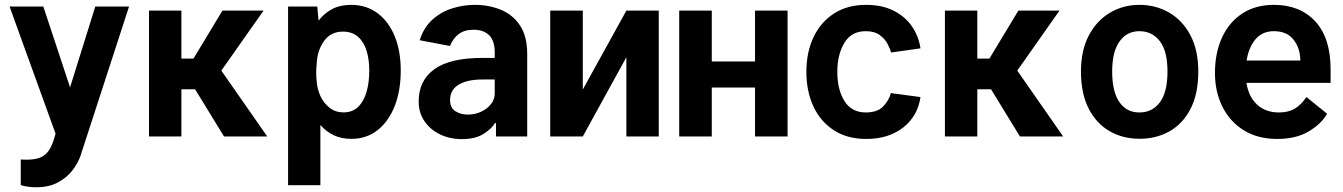

<svg xmlns="http://www.w3.org/2000/svg" viewBox="-20 -573 5638 806"><path d="M202.8 22.4 213.4 -11.4 20.2 -545.5H161.9L274.1 -206.3L380 -545.5H521.7L318.5 79.2Q307.9 111.5 284.1 142.2Q260.3 172.9 222.7 193Q185 213.1 132.8 213.1Q96.2 213.1 67.1 204.2V96.6Q72.4 96.9 79 97.1Q85.6 97.3 95.5 97.3Q138.5 97.3 163.5 80.3Q188.6 63.2 202.8 22.4Z M920.5 0 799 -198.2H741.5V0H605.5V-528.4H741.5V-327.1H792.3L913.7 -528.4H1086.3L909.1 -276.6L1101.9 0Z M1189.3 204.5V-545.5H1311.8L1317.5 -486.5Q1340.9 -517.4 1374.5 -535Q1408 -552.6 1453.8 -552.6Q1517.8 -552.6 1564.6 -517.8Q1611.5 -483 1636.9 -421Q1662.3 -359 1662.3 -277Q1662.3 -192.5 1636.9 -127.8Q1611.5 -63.2 1565 -26.6Q1518.5 9.9 1455.3 9.9Q1412.6 9.9 1380.5 -5.5Q1348.4 -21 1324.9 -48.3V204.5ZM1530.2 -277Q1530.2 -322.1 1519 -359.2Q1507.8 -396.3 1483.3 -418.3Q1458.8 -440.3 1419 -440.3Q1368.3 -440.3 1339.7 -400Q1311.1 -359.7 1309.3 -302.2Q1307.5 -288.4 1307.5 -266.9Q1307.5 -245.4 1309.3 -233.7Q1311.1 -200.3 1325.1 -169.9Q1339.1 -139.6 1363.8 -120.4Q1388.5 -101.2 1421.9 -101.2Q1459.5 -101.2 1483.5 -124.5Q1507.5 -147.7 1518.8 -187.5Q1530.2 -227.3 1530.2 -277Z M2062.1 0V-56.5H2057.9Q2045.1 -33.4 2010.3 -11.2Q1975.5 11 1919 11Q1868.3 11 1827.1 -8.9Q1785.9 -28.8 1761.7 -64.5Q1737.6 -100.1 1737.6 -147Q1737.6 -234.7 1803.1 -282.3Q1868.6 -329.9 2005.3 -329.9H2056.8V-352.6Q2056.8 -402.3 2033.4 -425.2Q2009.9 -448.2 1968 -448.2Q1930.4 -448.2 1906.2 -430.4Q1882.1 -412.6 1869 -380L1741.8 -404.1Q1758.9 -458.1 1795.5 -490.8Q1832 -523.4 1878.7 -538Q1925.4 -552.6 1973 -552.6Q2032.7 -552.6 2082.7 -532Q2132.8 -511.4 2163 -465.9Q2193.2 -420.5 2193.2 -346.2V0ZM2056.8 -239.3H2006Q1941.4 -239.3 1905.4 -217.5Q1869.3 -195.7 1869.3 -152.7Q1869.3 -120 1892 -106Q1914.8 -92 1942.1 -92Q1989.3 -92 2023.1 -118.3Q2056.8 -144.5 2056.8 -181.1Z M2426.5 -197.1 2609.4 -528.4H2745.4V0H2609.4V-332.7L2426.5 0H2289.8V-528.4H2426.5Z M2968 -528.4V-315H3149.5V-528.4H3286.2V0H3149.5V-205.6H2968V0H2831.3V-528.4Z M3844.1 -370 3720.5 -352.6Q3716.6 -368.3 3705.4 -389.4Q3694.2 -410.5 3672.4 -426.3Q3650.6 -442.1 3614.3 -442.1Q3554 -442.1 3524.5 -392.9Q3495 -343.8 3495 -271.7Q3495 -196.7 3524.9 -148.8Q3554.7 -100.9 3614.7 -100.9Q3663.4 -100.9 3687.7 -126.4Q3712 -152 3719.8 -182.2L3844.1 -165.5Q3832.7 -85.6 3771.3 -37.6Q3709.9 10.3 3616.5 10.3Q3537.3 10.3 3481 -25.9Q3424.7 -62.1 3394.9 -125.7Q3365.1 -189.3 3365.1 -271.7Q3365.1 -353 3394.9 -416.4Q3424.7 -479.8 3480.8 -516.2Q3536.9 -552.6 3615.8 -552.6Q3682.9 -552.6 3731.2 -528.2Q3779.5 -503.9 3808.1 -462.5Q3836.6 -421.2 3844.1 -370Z M4261.7 0 4140.3 -198.2H4082.7V0H3946.7V-528.4H4082.7V-327.1H4133.5L4255 -528.4H4427.6L4250.4 -276.6L4443.2 0Z M4763.8 9.6Q4693.5 9.6 4637.8 -22.5Q4582 -54.7 4549.9 -117.5Q4517.8 -180.4 4517.8 -272.7Q4517.8 -361.2 4550.6 -423.7Q4583.5 -486.2 4639.2 -519.4Q4695 -552.6 4763.1 -552.6Q4831.7 -552.6 4887.8 -520.2Q4943.9 -487.9 4977.1 -425.4Q5010.3 -362.9 5010.3 -272.7Q5010.3 -179.3 4978 -116.5Q4945.7 -53.6 4889.9 -22Q4834.2 9.6 4763.8 9.6ZM4763.1 -100.9Q4817.1 -100.9 4849.1 -143.5Q4881 -186.1 4881 -272.7Q4881 -359.4 4848.5 -400.7Q4816.1 -442.1 4763.1 -442.1Q4710.9 -442.1 4679.9 -399.3Q4648.8 -356.5 4648.8 -272.7Q4648.8 -188.9 4678.8 -144.9Q4708.8 -100.9 4763.1 -100.9Z M5342 10.3Q5259.9 10.3 5201.3 -26.1Q5142.8 -62.5 5111.5 -125.2Q5080.3 -187.9 5080.3 -267Q5080.3 -349.8 5109.4 -414.2Q5138.5 -478.7 5193.9 -515.6Q5249.3 -552.6 5328.1 -552.6Q5437.5 -552.6 5501.6 -483Q5565.7 -413.4 5565.7 -282V-225.1H5212.4Q5221.9 -165.8 5257.8 -133.3Q5293.7 -100.9 5348.7 -100.9Q5388.8 -100.9 5415.8 -117.2Q5442.8 -133.5 5464.1 -165.8L5551.1 -95.5Q5527 -52.9 5473.7 -21.3Q5420.5 10.3 5342 10.3ZM5327.8 -442.1Q5279.1 -442.1 5250.5 -408.2Q5221.9 -374.3 5213.1 -318.9H5438.6Q5438.6 -370 5410.5 -406.1Q5382.5 -442.1 5327.8 -442.1Z"/></svg>

Font: Interface
Style: Bold
Weight: 700
Designer: Rasmus Andersson
Foundry: rsms
Version: Version 1.8